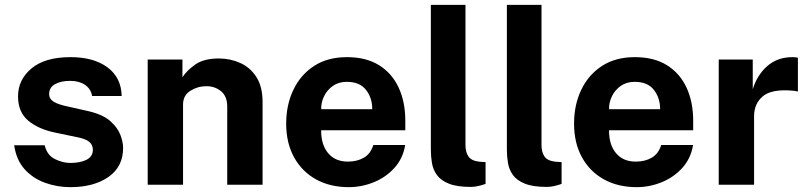

<svg xmlns="http://www.w3.org/2000/svg" viewBox="-20 -763 3338 793"><path d="M270.5 10Q216.5 10 166.8 -7.8Q117 -25.5 82.2 -63.5Q47.5 -101.5 38.5 -163H164.5Q174.5 -121.5 207.2 -105.8Q240 -90 270 -90Q311.5 -90 337.5 -103.2Q363.5 -116.5 363.5 -144Q363.5 -165 348.2 -177.5Q333 -190 298 -196.5L207 -215.5Q138 -230 96.5 -264.8Q55 -299.5 54.5 -363.5Q54 -433.5 109.8 -480.2Q165.5 -527 271.5 -527Q367 -527 424 -484.8Q481 -442.5 482.5 -366.5H360.5Q355 -396.5 330.8 -412.8Q306.5 -429 269.5 -429Q232 -429 207.5 -415.5Q183 -402 183 -374.5Q183 -354 202.8 -342.2Q222.5 -330.5 265 -322L349 -303Q406.5 -289 436.5 -262Q466.5 -235 477.5 -205.2Q488.5 -175.5 488.5 -152Q488.5 -74.5 428 -32.2Q367.5 10 270.5 10Z M590 0V-517H733.5V-444Q751.5 -472 787 -496.8Q822.5 -521.5 883.5 -521.5Q931 -521.5 972.2 -503Q1013.5 -484.5 1039 -444.8Q1064.5 -405 1064.5 -341V0H918.5V-323Q918.5 -365 893.2 -386Q868 -407 832.5 -407Q796.5 -407 766.2 -388Q736 -369 736 -331V0Z M1306.5 -225Q1306 -165.5 1335.2 -130.5Q1364.5 -95.5 1417 -95.5Q1454.5 -95.5 1482.5 -111.5Q1510.5 -127.5 1522 -164H1653.5Q1644.5 -109 1609.5 -70Q1574.5 -31 1524.2 -10.5Q1474 10 1420.5 10Q1343.5 10 1285.2 -22.2Q1227 -54.5 1194.5 -113.5Q1162 -172.5 1162 -252.5Q1162 -330 1191.8 -392.2Q1221.5 -454.5 1277.5 -490.8Q1333.5 -527 1413 -527Q1492 -527 1545.5 -493.8Q1599 -460.5 1626.5 -401.2Q1654 -342 1654 -264.5V-225ZM1306.5 -312H1517.5Q1517.5 -359 1491.5 -392Q1465.5 -425 1412.5 -425Q1379 -425 1355.2 -408.5Q1331.5 -392 1318.8 -366.2Q1306 -340.5 1306.5 -312Z M1924.5 9Q1867 9 1833.8 -4.5Q1800.5 -18 1784.5 -40.2Q1768.5 -62.5 1764 -89.8Q1759.5 -117 1759.5 -145V-743H1902.5V-163Q1902.5 -134.5 1915 -116.5Q1927.5 -98.5 1961 -95L1985.5 -93.5V-3.5Q1970.5 2 1954.8 5.5Q1939 9 1924.5 9Z M2238.5 9Q2181 9 2147.8 -4.5Q2114.5 -18 2098.5 -40.2Q2082.5 -62.5 2078 -89.8Q2073.5 -117 2073.5 -145V-743H2216.5V-163Q2216.5 -134.5 2229 -116.5Q2241.5 -98.5 2275 -95L2299.5 -93.5V-3.5Q2284.5 2 2268.8 5.5Q2253 9 2238.5 9Z M2495.5 -225Q2495 -165.5 2524.2 -130.5Q2553.5 -95.5 2606 -95.5Q2643.5 -95.5 2671.5 -111.5Q2699.5 -127.5 2711 -164H2842.5Q2833.5 -109 2798.5 -70Q2763.5 -31 2713.2 -10.5Q2663 10 2609.5 10Q2532.5 10 2474.2 -22.2Q2416 -54.5 2383.5 -113.5Q2351 -172.5 2351 -252.5Q2351 -330 2380.8 -392.2Q2410.5 -454.5 2466.5 -490.8Q2522.5 -527 2602 -527Q2681 -527 2734.5 -493.8Q2788 -460.5 2815.5 -401.2Q2843 -342 2843 -264.5V-225ZM2495.5 -312H2706.5Q2706.5 -359 2680.5 -392Q2654.5 -425 2601.5 -425Q2568 -425 2544.2 -408.5Q2520.5 -392 2507.8 -366.2Q2495 -340.5 2495.5 -312Z M2948.5 0V-517H3089V-394.5Q3107.5 -454 3149.5 -490.5Q3191.5 -527 3253 -527Q3269.5 -527 3275.5 -524V-385Q3271 -386.5 3264.8 -387.2Q3258.5 -388 3253.5 -388.5Q3167 -396 3130.8 -365.5Q3094.5 -335 3094.5 -283V0Z"/></svg>

Font: Public Sans
Style: Bold
Weight: 700
Designer: The Public Sans project authors (U.S. Web Design System). Libre Franklin designed by Pablo Impallari and Rodrigo Fuenzal
Version: Version 1.008; ttfautohint (v1.8.1) -l 8 -r 50 -G 200 -x 14 